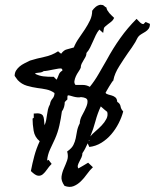

<svg xmlns="http://www.w3.org/2000/svg" viewBox="-20 -792 634 786"><path d="M593.8 -694.3Q593.8 -681.6 588.4 -674.3Q583 -667 575.2 -662.1Q567.4 -657.2 559.6 -652.8Q551.8 -648.4 546.9 -642.6Q543 -637.7 540 -631.3Q537.1 -625 534.2 -620.1Q527.3 -608.4 519.5 -597.2Q511.7 -585.9 503.9 -575.2Q488.3 -552.7 468.8 -522Q449.2 -491.2 444.3 -464.8V-462.9Q442.4 -461.9 437.5 -454.6Q432.6 -447.3 427.2 -438.5Q421.9 -429.7 417.5 -421.9Q413.1 -414.1 412.1 -412.1Q415 -407.2 422.4 -405.3Q429.7 -403.3 438 -400.9Q446.3 -398.4 452.6 -393.1Q459 -387.7 460 -375Q471.7 -368.2 473.6 -356.4Q475.6 -344.7 484.4 -335.9Q478.5 -312.5 465.8 -287.6Q453.1 -262.7 435.5 -242.2Q418 -221.7 395 -207.5Q372.1 -193.4 345.7 -190.4Q343.8 -194.3 342.3 -197.8Q340.8 -201.2 338.9 -205.1Q334 -194.3 329.1 -184.6Q324.2 -174.8 317.4 -165Q317.4 -156.2 313.5 -147.5Q309.6 -138.7 305.2 -130.9Q300.8 -123 298.8 -115.7Q296.9 -108.4 300.8 -102.5Q311.5 -108.4 321.3 -114.3Q331.1 -120.1 340.8 -126L360.4 -107.4Q347.7 -95.7 335.9 -79.1Q324.2 -62.5 310.5 -49.3Q296.9 -36.1 280.8 -29.8Q264.6 -23.4 244.1 -31.2Q229.5 -51.8 231.9 -69.3Q234.4 -86.9 241.7 -103Q249 -119.1 254.9 -135.7Q260.7 -152.3 254.9 -171.9Q273.4 -184.6 280.3 -198.2Q287.1 -211.9 290 -226.1Q293 -240.2 295.4 -255.4Q297.9 -270.5 306.6 -287.1Q306.6 -302.7 316.4 -320.3Q326.2 -337.9 333 -354Q339.8 -370.1 337.9 -381.3Q335.9 -392.6 311.5 -394.5Q304.7 -392.6 296.4 -393.6Q288.1 -394.5 280.8 -396.5Q273.4 -398.4 267.1 -400.4Q260.7 -402.3 257.8 -401.4Q255.9 -400.4 255.9 -393.6Q255.9 -386.7 255.9 -384.8Q250 -379.9 245.1 -374Q245.1 -364.3 242.2 -354Q239.3 -343.8 233.4 -335.9Q229.5 -306.6 223.1 -278.3Q216.8 -250 205.1 -223.6Q195.3 -203.1 185.1 -180.7Q174.8 -158.2 172.9 -134.8L178.7 -137.7L191.4 -121.1Q180.7 -110.4 172.4 -98.1Q164.1 -85.9 155.3 -78.6Q146.5 -71.3 135.3 -72.8Q124 -74.2 106.4 -91.8Q112.3 -123 120.6 -153.8Q128.9 -184.6 142.6 -213.9Q122.1 -230.5 117.7 -256.8Q113.3 -283.2 113.3 -306.6L118.2 -309.6V-327.1Q134.8 -329.1 143.6 -326.7Q152.3 -324.2 155.8 -318.4Q159.2 -312.5 160.2 -302.2Q161.1 -292 162.1 -279.3Q167 -289.1 168.9 -299.8Q170.9 -310.5 172.4 -321.8Q173.8 -333 176.3 -343.8Q178.7 -354.5 184.6 -365.2Q186.5 -378.9 194.8 -388.2Q203.1 -397.5 203.1 -411.1Q188.5 -421.9 169.9 -425.8Q151.4 -429.7 133.8 -431.6Q112.3 -434.6 90.3 -440.9Q68.4 -447.3 52.7 -463.9Q48.8 -468.8 46.9 -471.7Q44.9 -474.6 42 -478.5Q41 -480.5 40 -481.4Q40 -494.1 45.9 -503.4Q51.8 -512.7 60.5 -520Q69.3 -527.3 80.1 -532.7Q90.8 -538.1 100.6 -543H101.6L102.5 -543.9Q130.9 -552.7 161.6 -559.1Q192.4 -565.4 217.8 -582Q220.7 -580.1 223.6 -577.1Q226.6 -574.2 230.5 -572.3Q241.2 -586.9 253.4 -589.8Q265.6 -592.8 282.2 -597.7Q290 -617.2 302.7 -635.3Q315.4 -653.3 327.6 -671.9Q339.8 -690.4 348.6 -709Q357.4 -727.5 357.4 -748Q363.3 -756.8 371.6 -763.7Q379.9 -770.5 390.6 -772.5Q401.4 -772.5 405.3 -768.6Q409.2 -764.6 416 -760.7Q416 -755.9 419.4 -750Q422.9 -744.1 427.7 -738.3Q432.6 -732.4 438.5 -727.1Q444.3 -721.7 447.3 -718.8L443.4 -711.9Q440.4 -707 434.1 -702.1Q427.7 -697.3 421.4 -692.4Q415 -687.5 410.2 -683.1Q405.3 -678.7 405.3 -675.8Q404.3 -670.9 403.8 -666.5Q403.3 -662.1 402.3 -657.2L386.7 -670.9Q377.9 -660.2 372.1 -647.9Q366.2 -635.7 360.8 -623Q355.5 -610.4 349.1 -597.7Q342.8 -585 334 -575.2Q334 -566.4 330.1 -559.1Q326.2 -551.8 321.8 -544.9Q317.4 -538.1 314 -530.8Q310.5 -523.4 310.5 -514.6Q307.6 -507.8 301.3 -498.5Q294.9 -489.3 290.5 -479.5Q286.1 -469.7 284.7 -460.4Q283.2 -451.2 289.1 -444.3Q303.7 -444.3 318.8 -444.3Q334 -444.3 347.7 -436.5Q368.2 -461.9 384.3 -490.2Q400.4 -518.6 417 -546.9Q442.4 -593.8 472.2 -635.7Q502 -677.7 539.1 -714.8Q543.9 -710 551.8 -701.7Q559.6 -693.4 567.4 -693.4L576.2 -702.1ZM418.9 -334Q412.1 -338.9 405.8 -344.7Q399.4 -350.6 392.6 -356.4Q378.9 -327.1 370.6 -295.4Q362.3 -263.7 349.6 -233.4Q357.4 -243.2 370.6 -254.4Q383.8 -265.6 396 -278.3Q408.2 -291 415.5 -305.2Q422.9 -319.3 418.9 -334ZM235.4 -502.9Q235.4 -504.9 234.9 -507.3Q234.4 -509.8 232.4 -510.7Q229.5 -512.7 219.7 -511.2Q210 -509.8 198.2 -507.3Q186.5 -504.9 175.8 -502.9Q165 -501 159.2 -501Q151.4 -495.1 139.2 -494.6Q127 -494.1 123 -490.2Q140.6 -481.4 157.7 -479.5Q174.8 -477.5 194.3 -477.5H200.2Q202.1 -475.6 205.6 -471.7Q209 -467.8 211.9 -465.8Q216.8 -475.6 220.7 -486.3Q224.6 -497.1 235.4 -502.9ZM346.7 -217.8Q345.7 -217.8 345.7 -218.3Q345.7 -218.8 344.7 -218.8Q344.7 -217.8 342.8 -213.9Z"/></svg>

Font: Homemade Apple
Style: Regular
Weight: 400
Version: Version 1.001